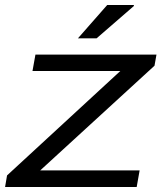

<svg xmlns="http://www.w3.org/2000/svg" viewBox="-30 -743 644 763"><path d="M279.8 -590.8 396 -723.1H502V-719.2L354 -590.8ZM-9.8 0 -2 -45.9 448.2 -460.9H99.1L110.8 -525.9H591.8L584 -481.9L129.9 -65.9H524.9L513.2 0Z"/></svg>

Font: Archivo Expanded Light
Style: Italic
Weight: 300
Width: 7
Italic angle: -10°
Designer: Hector Gatti
Foundry: Omnibus-Type
Version: Version 2.001